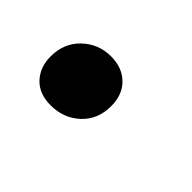

<svg xmlns="http://www.w3.org/2000/svg" viewBox="-38 -207 305 305"><g transform="rotate(45 114.5 -54.5)"><path d="M74 7Q48 7 33.5 -8.5Q19 -24 19 -48Q19 -78 39 -97Q59 -116 87 -116Q112 -116 127.5 -101Q143 -86 143 -60Q143 -30 123 -11.5Q103 7 74 7Z"/></g></svg>

Font: Bitter Thin Medium
Style: Italic
Weight: 500
Italic angle: -9°
Version: Version 3.021